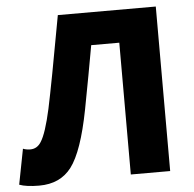

<svg xmlns="http://www.w3.org/2000/svg" viewBox="-66 -798 875 865"><g transform="rotate(-5 371.5 -365.0)"><path d="M-13 2 18 -158Q33 -152 51 -152Q82 -152 100 -181Q124 -218 148 -327Q171 -434 227 -744H670V0H492V-596H365Q342 -466 312 -309Q276 -123 223 -53Q172 14 77 14Q19 14 -13 2Z"/></g></svg>

Font: Source Han Sans CN Heavy
Style: Bold
Weight: 900
Designer: Ryoko NISHIZUKA (kana & ideographs); Paul D. Hunt (Latin, Greek & Cyrillic); Wenlong ZHANG (bopomofo); Sandoll Communica
Foundry: Adobe Systems Incorporated
Version: Version 1.000;PS 1;hotconv 1.0.78;makeotf.lib2.5.61930